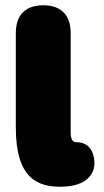

<svg xmlns="http://www.w3.org/2000/svg" viewBox="-20 -700 393 728"><path d="M338 -80C338 -99 334 -161 268 -161C245 -161 248 -199 248 -212V-575C248 -643 211 -680 144 -680C77 -680 40 -643 40 -575V-216C40 -23 123 8 209 8C312 8 338 -44 338 -80Z"/></svg>

Font: SN Pro Black
Style: Regular
Weight: 900
Designer: Tobias Whetton
Foundry: Supernotes
Version: Version 1.001;Glyphs 3.2 (3249)